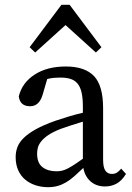

<svg xmlns="http://www.w3.org/2000/svg" viewBox="-20 -764 549 797"><path d="M214 -53Q227 -53 237.5 -55.5Q248 -58 260 -64Q272 -70 287.5 -80Q303 -90 324 -105V-259Q298 -251 273 -243Q248 -235 232 -229Q199 -216 180 -203Q161 -190 150.5 -176.5Q140 -163 137 -150.5Q134 -138 134 -127Q134 -87 156.5 -70Q179 -53 214 -53ZM416 10Q380 10 356 -11Q332 -32 326 -67Q305 -47 288 -32Q271 -17 254 -7Q237 3 219 8Q201 13 179 13Q152 13 127.5 5Q103 -3 84.5 -18.5Q66 -34 55.5 -57.5Q45 -81 45 -112Q45 -133 52 -152.5Q59 -172 77.5 -190.5Q96 -209 128 -227Q160 -245 211 -263Q234 -271 264 -280Q294 -289 324 -296V-321Q324 -357 318.5 -380.5Q313 -404 301.5 -417.5Q290 -431 272.5 -436.5Q255 -442 230 -442Q219 -442 205.5 -441Q192 -440 176 -436L157 -371Q143 -323 105 -323Q63 -323 58 -364Q72 -421 124 -454.5Q176 -488 253 -488Q332 -488 370 -448.5Q408 -409 408 -314V-101Q408 -69 417.5 -55.5Q427 -42 444 -42Q457 -42 466 -48Q475 -54 483 -64L503 -42Q485 -13 463.5 -1.5Q442 10 416 10ZM378 -546 252 -660 126 -546 103 -568 235 -744H269L401 -568Z"/></svg>

Font: Source Serif Pro
Style: Regular
Weight: 400
Designer: Frank Grießhammer
Foundry: Adobe Systems Incorporated
Version: Version 2.000;PS 1.000;hotconv 16.6.51;makeotf.lib2.5.65220